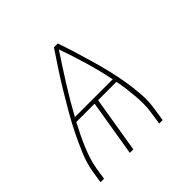

<svg xmlns="http://www.w3.org/2000/svg" viewBox="-139 -649 778 778"><g transform="rotate(-45 250.0 -260.0)"><path d="M16 0 24 -52Q31 -94 48 -134.5Q65 -175 84.5 -214.5Q104 -254 126.5 -293Q149 -332 172 -370Q195 -408 219.5 -445.5Q244 -483 269 -520H291Q304 -483 315.5 -445.5Q327 -408 338 -370Q349 -332 358.5 -293Q368 -254 374.5 -214.5Q381 -175 384 -134.5Q387 -94 380 -52L372 0H352L360 -52Q364 -76 364 -100.5Q364 -125 362 -148.5Q360 -172 357 -195.5Q354 -219 349 -242H244L204 0H184L224 -242H119Q107 -219 95.5 -195.5Q84 -172 74 -148.5Q64 -125 56 -100.5Q48 -76 44 -52L36 0ZM129 -260H346Q333 -322 315.5 -381.5Q298 -441 277 -500Q238 -441 200.5 -381.5Q163 -322 129 -260Z"/></g></svg>

Font: Iosevka Curly Thin
Style: Italic
Weight: 100
Italic angle: -9°
Monospace: yes
Designer: Belleve Invis
Foundry: Belleve Invis
Version: Version 22.1.2; ttfautohint (v1.8.4)